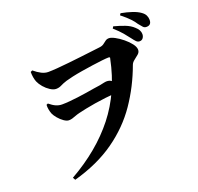

<svg xmlns="http://www.w3.org/2000/svg" viewBox="-155 -1019 1310 1270"><g transform="rotate(-20 500.0 -383.5)"><path d="M877 -632Q864 -632 854 -642Q844 -652 830 -671Q816 -690 794.5 -715.5Q773 -741 738 -772L746 -785Q788 -774 823 -760.5Q858 -747 881 -725Q910 -700 910 -671Q910 -656 901.5 -644Q893 -632 877 -632ZM153 65Q358 -51 483.5 -210Q609 -369 654 -590Q657 -597 654.5 -599.5Q652 -602 646 -602Q631 -602 600 -598.5Q569 -595 530 -589.5Q491 -584 451.5 -577.5Q412 -571 380.5 -564Q349 -557 333 -552Q305 -543 288 -534Q271 -525 250 -525Q232 -525 209.5 -539.5Q187 -554 169 -575Q151 -596 142 -617Q136 -632 133 -650.5Q130 -669 130 -688L143 -694Q169 -672 193 -660Q217 -648 240 -648Q263 -648 302.5 -651Q342 -654 387.5 -659Q433 -664 477 -669Q521 -674 556.5 -678.5Q592 -683 611 -685Q632 -687 644 -696Q656 -705 666.5 -713Q677 -721 692 -721Q707 -721 732.5 -707.5Q758 -694 785 -672Q812 -650 830 -626.5Q848 -603 848 -583Q848 -566 833.5 -553.5Q819 -541 803 -529Q787 -517 781 -501Q732 -366 653 -250.5Q574 -135 453.5 -49.5Q333 36 163 83ZM259 -301Q244 -301 224.5 -314.5Q205 -328 188.5 -347.5Q172 -367 165 -383Q159 -399 156 -415.5Q153 -432 154 -448L165 -453Q189 -433 209.5 -424Q230 -415 252 -415Q275 -415 304 -417.5Q333 -420 365 -424Q397 -428 428 -433Q459 -438 485.5 -442.5Q512 -447 530 -449Q549 -453 560.5 -455.5Q572 -458 580 -458Q598 -458 609.5 -450.5Q621 -443 630 -437L610 -363Q575 -362 536 -357.5Q497 -353 460 -347Q423 -341 391.5 -334.5Q360 -328 340 -323Q323 -319 309 -313.5Q295 -308 283 -304.5Q271 -301 259 -301ZM952 -706Q937 -706 928.5 -716Q920 -726 905 -744Q894 -762 873.5 -784Q853 -806 813 -838L821 -850Q864 -842 898 -830.5Q932 -819 953 -804Q972 -791 979.5 -775.5Q987 -760 987 -743Q987 -706 952 -706Z"/></g></svg>

Font: Noto Serif SC ExtraLight ExtraBold
Style: Regular
Weight: 800
Version: Version 2.002-H1;hotconv 1.1.0;makeotfexe 2.6.0